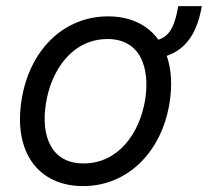

<svg xmlns="http://www.w3.org/2000/svg" viewBox="-20 -607 691 638"><path d="M650.6 -586.6H572.4C562.1 -530.2 549 -488.6 506.4 -475.1C470.5 -524.5 413 -552.6 338.8 -552.6C193.5 -552.6 78.5 -443.2 51.8 -275.6C23.8 -103.7 105.5 11.4 256.4 11.4C400.9 11.4 516 -98 543.3 -264.2C552.9 -324.6 549.4 -377.5 534.1 -421.5C602.3 -444.6 636.4 -503.9 650.6 -586.6ZM132.8 -264.2C150.6 -376.4 221.9 -477.3 337.4 -477.3C446.4 -477.3 479 -382.1 462.4 -275.6C443.9 -163 372.5 -63.9 257.8 -63.9C148.1 -63.9 115.4 -157.7 132.8 -264.2Z"/></svg>

Font: Magic Ui Pro
Style: Italic
Weight: 400
Italic angle: -9.39999°
Designer: Stefan Endress, Andreas Faust
Version: Version 1.000;FEAKit 1.0